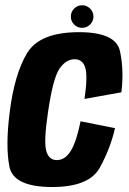

<svg xmlns="http://www.w3.org/2000/svg" viewBox="-20 -728 507 752"><path d="M184.5 4.5Q329 4.5 370.8 -71.2Q412.5 -147 430.5 -226L295.5 -253Q279.5 -173 257.2 -137Q235 -101 202.5 -101Q170.5 -101 160.8 -138.5Q151 -176 168.5 -292Q188 -423.5 213.5 -459.8Q239 -496 272 -496Q304 -496 314 -462.8Q324 -429.5 311 -340.5L455.5 -366.5Q466 -454 449.8 -528Q433.5 -602 289.5 -602Q135.5 -602 86 -519.8Q36.5 -437.5 18 -288.5Q1 -156 16.8 -75.8Q32.5 4.5 184.5 4.5ZM301.5 -619Q320 -619 333 -632Q346 -645 346 -663Q346 -681.5 332.8 -694.5Q319.5 -707.5 302 -707.5Q283.5 -707.5 270.5 -694.5Q257.5 -681.5 257.5 -663Q257.5 -645 270.2 -632Q283 -619 301.5 -619Z"/></svg>

Font: Anybody Condensed
Style: Bold Italic
Weight: 700
Width: 3
Italic angle: -10°
Version: Version 1.113;gftools[0.9.25]